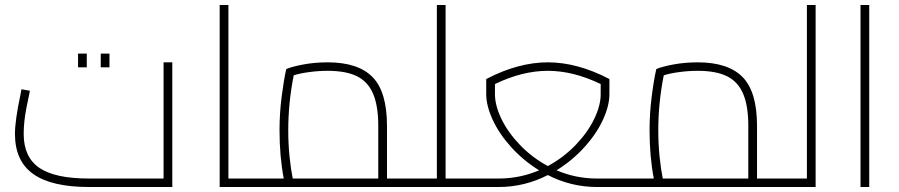

<svg xmlns="http://www.w3.org/2000/svg" viewBox="-20 -750 3606 770"><path d="M671 -500V0H337Q187 0 113.5 -52Q40 -104 40 -213Q40 -267 62 -370L66 -392L100 -386Q98 -377 86.5 -320Q75 -263 75 -213Q75 -120 137.5 -77Q200 -34 337 -34H636V-500ZM293 -535H328V-480H293ZM384 -535H419V-480H384Z M1016 -17Q1016 -8 1012 -4Q1008 0 996 0H861V-730H896V-34H996Q1008 -34 1012 -29.5Q1016 -25 1016 -17Z M1652 -17Q1652 -8 1648 -4Q1644 0 1632 0H996Q984 0 980 -4Q976 -8 976 -17Q976 -25 980 -29.5Q984 -34 996 -34H1118Q1101 -123 1101 -228Q1101 -295 1109.5 -362Q1118 -429 1128 -473Q1151 -483 1197 -491.5Q1243 -500 1294 -500Q1416 -500 1474 -441Q1532 -382 1532 -245V-34H1632Q1644 -34 1648 -29.5Q1652 -25 1652 -17ZM1497 -34V-245Q1497 -325 1476.5 -373.5Q1456 -422 1412 -444Q1368 -466 1294 -466Q1258 -466 1220.5 -461Q1183 -456 1158 -448Q1136 -338 1136 -228Q1136 -171 1141.5 -119Q1147 -67 1154 -34Z M1887 -17Q1887 -8 1883 -4Q1879 0 1867 0H1632Q1620 0 1616 -4Q1612 -8 1612 -17Q1612 -25 1616 -29.5Q1620 -34 1632 -34H1732V-730H1767V-34H1867Q1879 -34 1883 -29.5Q1887 -25 1887 -17Z M2500 -17Q2500 -8 2496 -4Q2492 0 2480 0H2375Q2270 0 2177 -48Q2084 0 1979 0H1867Q1855 0 1851 -4Q1847 -8 1847 -17Q1847 -25 1851 -29.5Q1855 -34 1867 -34H1979Q2065 -34 2142 -67Q2079 -106 2030.5 -159.5Q1982 -213 1956 -269.5Q1930 -326 1930 -372V-433Q2058 -500 2177 -500Q2296 -500 2424 -433V-372Q2424 -326 2398 -269.5Q2372 -213 2323.5 -159.5Q2275 -106 2212 -67Q2289 -34 2375 -34H2480Q2492 -34 2496 -29.5Q2500 -25 2500 -17ZM2177 -84Q2240 -118 2288.5 -168.5Q2337 -219 2363 -273Q2389 -327 2389 -372V-413Q2279 -466 2177 -466Q2075 -466 1965 -413V-372Q1965 -327 1991 -273Q2017 -219 2065.5 -168.5Q2114 -118 2177 -84Z M3136 -17Q3136 -8 3132 -4Q3128 0 3116 0H2480Q2468 0 2464 -4Q2460 -8 2460 -17Q2460 -25 2464 -29.5Q2468 -34 2480 -34H2602Q2585 -123 2585 -228Q2585 -295 2593.5 -362Q2602 -429 2612 -473Q2635 -483 2681 -491.5Q2727 -500 2778 -500Q2900 -500 2958 -441Q3016 -382 3016 -245V-34H3116Q3128 -34 3132 -29.5Q3136 -25 3136 -17ZM2981 -34V-245Q2981 -325 2960.5 -373.5Q2940 -422 2896 -444Q2852 -466 2778 -466Q2742 -466 2704.5 -461Q2667 -456 2642 -448Q2620 -338 2620 -228Q2620 -171 2625.5 -119Q2631 -67 2638 -34Z M3251 -730V0H3116Q3104 0 3100 -4Q3096 -8 3096 -17Q3096 -25 3100 -29.5Q3104 -34 3116 -34H3216V-730Z M3431 -730H3466V0H3431Z"/></svg>

Font: Cairo ExtraLight
Style: Regular
Weight: 275
Designer: Mohamed Gaber, Accademia di Belle Arti di Urbino and others
Foundry: Kief Type Foundry, Accademia di Belle Arti di Urbino and others
Version: Version 3.011